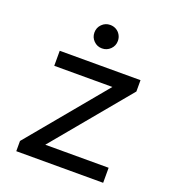

<svg xmlns="http://www.w3.org/2000/svg" viewBox="-128 -785 781 879"><g transform="rotate(20 262.5 -345.0)"><path d="M258.8 -690.4Q274.9 -690.4 288.1 -682.9Q301.3 -675.3 308.8 -662.1Q316.4 -648.9 316.4 -633.3Q316.4 -609.4 299.6 -592.8Q282.7 -576.2 259 -576.2Q235.4 -576.2 218.8 -592.8Q202.1 -609.4 202.1 -633.3Q202.1 -657.2 218.8 -673.8Q235.4 -690.4 258.8 -690.4ZM51.8 -49.8 364.7 -426.8H81.5V-500H475.1V-444.8L166.5 -73.2H475.1V0H51.8Z"/></g></svg>

Font: Anka/Coder Condensed
Style: Regular
Weight: 400
Width: 4
Monospace: yes
Version: Version 1.100